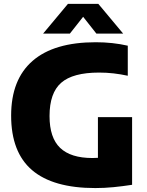

<svg xmlns="http://www.w3.org/2000/svg" viewBox="-20 -970 768 1000"><path d="M476.5 9.5Q256.5 9.5 147.2 -83.8Q38 -177 38 -368Q38 -556 149.8 -653Q261.5 -750 478.5 -750Q567 -750 645.5 -732V-575.5Q608.5 -583.5 571.5 -587.8Q534.5 -592 496 -592Q359.5 -592 298.8 -539Q238 -486 238 -365.5Q238 -252.5 293.2 -199.8Q348.5 -147 461 -147Q475 -147 490 -148V-360H668V-7.5Q619.5 0 571.5 4.8Q523.5 9.5 476.5 9.5ZM204.5 -795 334 -950H492L621.5 -795H482L413 -882.5L344 -795Z"/></svg>

Font: Encode Sans XBd
Style: Regular
Weight: 800
Designer: Multiple Designers
Foundry: Impallari Type
Version: Version 3.002; ttfautohint (v1.8.3) -l 8 -r 50 -G 200 -x 14 